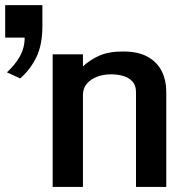

<svg xmlns="http://www.w3.org/2000/svg" viewBox="-58 -736 752 756"><path d="M149.4 -522H268.6V-474.6Q296.4 -500.5 333 -516.8Q369.6 -533.2 426.8 -533.2Q487.3 -533.2 524.7 -511.7Q562 -490.2 579.3 -454.8Q596.7 -419.4 596.7 -376V0H477.5V-373Q477.5 -399.9 463.4 -415.3Q449.2 -430.7 426.8 -437Q404.3 -443.4 379.9 -443.4Q348.6 -443.4 323.5 -433.6Q298.3 -423.8 283.4 -405.8Q268.6 -387.7 268.6 -362.3V0H149.4ZM21.5 -427.2 -30.8 -451.2Q1.5 -480.5 20.3 -514.2Q39.1 -547.9 39.1 -587.9H-37.6V-715.8H108.9V-632.8Q108.9 -560.5 85.9 -512.2Q63 -463.9 21.5 -427.2Z"/></svg>

Font: Monda SemiBold
Style: Regular
Weight: 600
Designer: Vernon Adams
Foundry: Vernon Adams
Version: Version 2.200